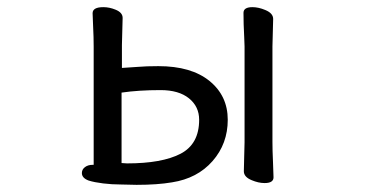

<svg xmlns="http://www.w3.org/2000/svg" viewBox="-20 -502 1040 537"><path d="M722 -474Q744 -465 744 -449L742 -372V-105Q742 -81 743.5 -49.5Q745 -18 745 -6Q745 10 720 10Q703 10 684 2Q662 -7 662 -23Q662 -31 663 -64.5Q664 -98 664 -104V-372Q664 -381 663 -399Q661 -435 661 -466Q661 -482 686 -482Q703 -482 722 -474ZM461 8Q420 15 362 15L318 14Q293 14 268.5 11Q244 8 228 3Q209 -4 209 -18Q209 -28 217.5 -34.5Q226 -41 239 -41Q240 -41 242 -41V-371Q242 -398 240.5 -426.5Q239 -455 239 -465Q239 -482 269 -482Q286 -482 303 -475Q323 -467 323 -452L321 -376V-312L366 -315Q389 -317 423 -317Q515 -317 566 -275.5Q617 -234 617 -167Q617 -100 574.5 -51.5Q532 -3 461 8ZM320 -243V-46L335 -45Q433 -45 485 -72Q537 -99 537 -167Q537 -204 508.5 -227Q480 -250 429 -250Q368 -250 320 -243Z"/></svg>

Font: Moon Stars Kai HW
Style: Bold
Weight: 700
Designer: GuiWonder
Version: Version 1.101